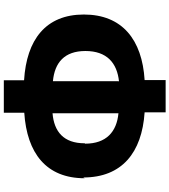

<svg xmlns="http://www.w3.org/2000/svg" viewBox="39 -858 887 1005"><g transform="rotate(-90 482.5 -355.5)"><path d="M56 -363C56 -161 186 -56 397 -42V68H566V-42C777 -55 909 -159 909 -360C909 -560 777 -660 565 -673V-779H395V-672C183 -658 52 -557 52 -356ZM235 -356C235 -466 296 -516 392 -524V-179C295 -188 233 -243 233 -353ZM560 -178V-522C657 -513 718 -462 718 -352C718 -240 656 -186 558 -176Z"/></g></svg>

Font: GenEiGothic-pro-Heavy
Style: Bold
Weight: 900
Designer: Ryoko NISHIZUKA (kana & ideographs); Paul D. Hunt (Latin, Greek & Cyrillic); Wenlong ZHANG (bopomofo); Sandoll Communica
Foundry: Adobe Systems Incorporated; o_tamon
Version: Version 1.000.140830